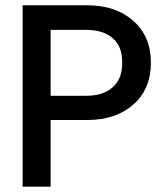

<svg xmlns="http://www.w3.org/2000/svg" viewBox="-20 -700 612 720"><path d="M64.9 0V-680.2H307.1Q414.6 -680.2 480.2 -621.6Q545.9 -563 545.9 -464.8Q545.9 -366.2 480.2 -308.1Q414.6 -250 307.1 -250H169.9V0ZM169.9 -340.8H303.2Q366.7 -340.8 402.3 -372.6Q438 -404.3 438 -460V-470.2Q438 -525.9 402.6 -556.9Q367.2 -587.9 303.2 -587.9H169.9Z"/></svg>

Font: TASA Orbiter Deck Medium
Style: Regular
Weight: 500
Designer: Weizhong Zhang
Version: Version 1.000;Glyphs 3.1.2 (3151)